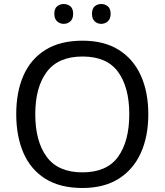

<svg xmlns="http://www.w3.org/2000/svg" viewBox="-20 -928 821 958"><path d="M720 -358Q720 -247 682.5 -164.5Q645 -82 572 -36Q499 10 391 10Q280 10 206.5 -36Q133 -82 97 -165Q61 -248 61 -359Q61 -469 97 -551Q133 -633 206.5 -679Q280 -725 392 -725Q499 -725 572 -679.5Q645 -634 682.5 -551.5Q720 -469 720 -358ZM156 -358Q156 -223 213 -145.5Q270 -68 391 -68Q513 -68 569 -145.5Q625 -223 625 -358Q625 -493 569 -569.5Q513 -646 392 -646Q271 -646 213.5 -569.5Q156 -493 156 -358ZM251 -859Q251 -885 265 -896.5Q279 -908 298 -908Q317 -908 331 -896.5Q345 -885 345 -859Q345 -834 331 -821.5Q317 -809 298 -809Q279 -809 265 -821.5Q251 -834 251 -859ZM439 -859Q439 -885 452.5 -896.5Q466 -908 485 -908Q504 -908 518 -896.5Q532 -885 532 -859Q532 -834 518 -821.5Q504 -809 485 -809Q466 -809 452.5 -821.5Q439 -834 439 -859Z"/></svg>

Font: Noto Sans Grantha
Style: Regular
Weight: 400
Designer: Monotype Design Team
Foundry: Monotype Imaging Inc.
Version: Version 2.003; ttfautohint (v1.8.4.7-5d5b)